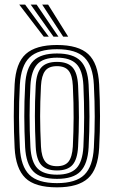

<svg xmlns="http://www.w3.org/2000/svg" viewBox="-20 -804 494 833"><path d="M227.2 8.8Q131.2 8.8 89.8 -32Q48.2 -72.8 43.5 -162Q40 -232.2 39.8 -298Q39.5 -363.8 43.5 -438.5Q48.5 -530.8 92 -569.8Q135.5 -608.8 227.2 -608.8Q320.5 -608.8 363 -569.1Q405.5 -529.5 410.2 -438.2Q413.8 -368 413.9 -300.5Q414 -233 410.2 -162Q405 -69.5 361.9 -30.4Q318.8 8.8 227.2 8.8ZM227.2 -9.5Q309 -9.5 345.9 -45.6Q382.8 -81.8 387.2 -163.2Q391 -232.8 391 -297.9Q391 -363 387.2 -437Q383.2 -518 346.6 -554.2Q310 -590.5 227.2 -590.5Q145.5 -590.5 108.2 -554.8Q71 -519 66.2 -437Q62.2 -357 62.6 -294.2Q63 -231.5 66.2 -163.2Q70.5 -82.2 107.2 -45.9Q144 -9.5 227.2 -9.5ZM227.2 -28Q155 -28 124 -60.8Q93 -93.5 89 -165Q85.5 -235.5 85.4 -298.9Q85.2 -362.2 89.2 -435.8Q93.2 -509.5 125.6 -540.8Q158 -572 227.2 -572Q297.5 -572 329.1 -540.1Q360.8 -508.2 364.5 -436.2Q368.2 -361 368.2 -298.4Q368.2 -235.8 364.5 -164.5Q360.5 -92.8 329.1 -60.4Q297.8 -28 227.2 -28ZM227.2 -46.2Q285 -46.2 311.5 -74.1Q338 -102 341.8 -166.8Q345 -232 345.1 -295.1Q345.2 -358.2 341.8 -434Q338.5 -499.2 311.4 -526.5Q284.2 -553.8 227.2 -553.8Q167.2 -553.8 141.4 -525Q115.5 -496.2 112 -433.8Q108.5 -366.8 108.4 -303.2Q108.2 -239.8 112 -165.8Q115.5 -102 142 -74.1Q168.5 -46.2 227.2 -46.2ZM227.2 -64.5Q180.8 -64.5 159.2 -88.2Q137.8 -112 135 -166.5Q131.5 -237.5 131.4 -300Q131.2 -362.5 135 -433Q138 -488.5 159.8 -512Q181.5 -535.5 227.2 -535.5Q273.2 -535.5 294.6 -511.8Q316 -488 318.8 -433.2Q322.5 -356.8 322.4 -294.1Q322.2 -231.5 318.8 -167.5Q315.8 -112.5 294.5 -88.5Q273.2 -64.5 227.2 -64.5ZM227.2 -83Q261.8 -83 277.5 -103Q293.2 -123 296 -168.5Q299 -231.5 299.4 -292.5Q299.8 -353.5 296 -432.2Q293.8 -476.8 278 -496.9Q262.2 -517 227.2 -517Q191.2 -517 175.8 -496.4Q160.2 -475.8 157.8 -432Q154 -359.5 154.1 -299.6Q154.2 -239.8 157.8 -167.5Q160.2 -123.5 176 -103.2Q191.8 -83 227.2 -83ZM169.8 -645 63.5 -784H89L191.5 -645ZM212 -645 113.2 -784H138.8L233.5 -645ZM254 -645 163 -784H188.8L275.8 -645Z"/></svg>

Font: Big Shoulders Inline Text
Style: Bold
Weight: 700
Designer: Patric King
Foundry: XO Type Co
Version: Version 1.000